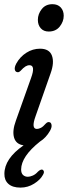

<svg xmlns="http://www.w3.org/2000/svg" viewBox="-27 -670 317 895"><path d="M200 -523Q176.5 -523 163 -538.2Q149.5 -553.5 149.5 -577.5Q149.5 -604.5 167.5 -627.5Q185.5 -650.5 217.5 -650.5Q242 -650.5 256 -635.5Q270 -620.5 270 -596.5Q270 -569.5 251.5 -546.2Q233 -523 200 -523ZM138.5 -127.5Q117.5 -69 145 -69Q153.5 -69 163.8 -74.2Q174 -79.5 186 -93.5Q195 -103 203 -100.5Q211 -99.5 213.2 -88.2Q215.5 -77 206 -60Q187.5 -27.5 158.5 -9.5Q72 59.5 71.5 120Q71.5 137.5 80.5 145.8Q89.5 154 103 154Q112.5 154 125.5 148.5Q138.5 143 149.5 130.5Q161.5 119 170 120.5Q175 122 177.2 128.2Q179.5 134.5 173 145.5Q161 168 132 186.2Q103 204.5 68.5 204.5Q31.5 204.5 12.2 187.2Q-7 170 -6.5 140.5Q-6.5 69.5 83 7.5Q47.5 2.5 38.5 -28.8Q29.5 -60 47 -107.5L118 -307Q139.5 -366 110.5 -366Q101 -366 91.5 -360.2Q82 -354.5 69 -340Q60 -331 52.5 -334Q44 -335.5 42 -346.2Q40 -357 49 -374Q66.5 -405.5 96 -424.2Q125.5 -443 159.5 -443Q203 -443 215 -410.8Q227 -378.5 209 -328.5Z"/></svg>

Font: Fraunces 144pt SuperSoft
Style: Italic
Weight: 400
Italic angle: -16°
Version: Version 1.000;[b76b70a41]